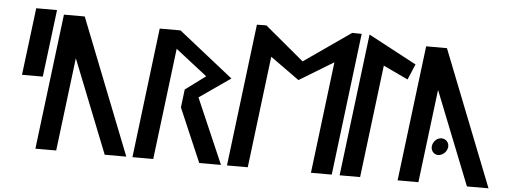

<svg xmlns="http://www.w3.org/2000/svg" viewBox="-55 -1059 3206 1214"><g transform="rotate(5 1548.0 -452.0)"><path d="M78 -458H210L263 -885H131Z M441 -860H309L203 0H335L408 -592L643 0H780Z M1381 0 1202 -413 1399 -550 1052 -825H920L819 0H951L1038 -707L1239 -550L1111 -455L1097 -340L1243 0Z M2039 -709 1952 0H2084L2195 -903L2135 -904L1838 -697L1590 -904L1530 -903L1419 0H1551L1638 -709L1822 -577Z M2134 0H2264L2352 -715L2509 -641L2551 -740L2245 -903Z M2740 -860H2608L2502 0H2634L2707 -592L2942 0H3079ZM2699 -236C2695 -207 2715 -182 2743 -182C2771 -182 2798 -207 2802 -236C2806 -265 2784 -289 2756 -289C2728 -289 2703 -265 2699 -236Z"/></g></svg>

Font: Ny Stormning
Style: Kr
Weight: 400
Designer: Robert Jablonski, Mew Too
Foundry: Cannot Into Space Fonts
Version: Version 0.90